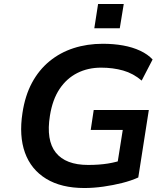

<svg xmlns="http://www.w3.org/2000/svg" viewBox="-20 -935 840 965"><path d="M404 10Q288 10 212 -36.5Q136 -83 105.5 -167.5Q75 -252 93 -368Q106 -454 140.5 -518.5Q175 -583 228.5 -627Q282 -671 350 -693Q418 -715 497 -715Q551 -715 598.5 -706.5Q646 -698 684.5 -680Q723 -662 747 -636L692 -530Q650 -566 599 -580.5Q548 -595 488 -595Q422 -595 368.5 -568Q315 -541 279.5 -488Q244 -435 231 -354Q211 -230 260.5 -168Q310 -106 423 -106Q478 -106 522 -113Q566 -120 603 -134L564 -74L597 -282H436L451 -382H728L675 -43Q640 -27 594.5 -15.5Q549 -4 499.5 3Q450 10 404 10ZM454 -793 473 -915H602L582 -793Z"/></svg>

Font: Nunito Sans 6pt
Style: Bold Italic
Weight: 700
Italic angle: -9°
Version: Version 3.101;gftools[0.9.27]